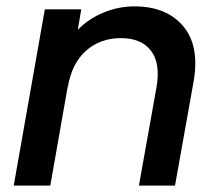

<svg xmlns="http://www.w3.org/2000/svg" viewBox="-20 -580 689 600"><path d="M414.1 0 469.2 -308.1Q481.9 -382.3 451.7 -421.6Q421.4 -460.9 357.9 -460.9Q293.5 -460.9 249 -421.6Q204.6 -382.3 191.9 -308.1V-311L137.2 0H22.9L120.1 -550.8H233.9L223.1 -486.8Q256.8 -521.5 303.7 -540.8Q350.6 -560.1 399.9 -560.1Q500 -560.1 552.2 -498.5Q604.5 -437 585 -325.2L526.9 0Z"/></svg>

Font: Poppins Medium
Style: Italic
Weight: 500
Italic angle: -10°
Designer: Ninad Kale (Devanagari), Jonny Pinhorn (Latin)
Foundry: Indian Type Foundry
Version: Version 3.200;PS 1.000;hotconv 16.6.54;makeotf.lib2.5.65590